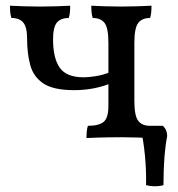

<svg xmlns="http://www.w3.org/2000/svg" viewBox="-20 -481 625 673"><path d="M511 3Q489 2 461.5 1Q434 0 404 0Q379 0 356 0.5Q333 1 314.5 1.5Q296 2 283 3Q283 -8 284 -19Q285 -30 288 -40Q327 -40 343.5 -54Q360 -68 360 -110V-331Q360 -383 346.5 -400.5Q333 -418 305 -418Q302 -427 301 -437.5Q300 -448 300 -461Q320 -460 347.5 -459Q375 -458 405 -458Q435 -458 462.5 -459Q490 -460 511 -461Q511 -448 510 -437.5Q509 -427 506 -418Q478 -418 464.5 -400.5Q451 -383 451 -331V-127Q451 -75 464.5 -57.5Q478 -40 506 -40Q509 -31 510 -20.5Q511 -10 511 3ZM240 -165Q167 -165 132 -188.5Q97 -212 86 -253Q75 -294 75 -345Q75 -386 61.5 -402Q48 -418 20 -418Q17 -427 16 -437.5Q15 -448 15 -461Q36 -460 63.5 -459Q91 -458 121 -458Q151 -458 178.5 -459Q206 -460 226 -461Q226 -448 225 -437.5Q224 -427 221 -418Q193 -418 179.5 -402Q166 -386 166 -343Q166 -277 189.5 -243.5Q213 -210 274 -210Q290 -210 315.5 -214Q341 -218 363 -227V-187Q338 -177 306.5 -171Q275 -165 240 -165ZM492 168Q493 115 488 63.5Q483 12 474 -26V-40H551Q566 -26 566 -4Q560 25 556.5 68.5Q553 112 553 168Q539 172 523 172Q507 172 492 168Z"/></svg>

Font: Vollkorn
Style: Regular
Weight: 400
Designer: Friedrich Althausen
Foundry: Friedrich Althausen
Version: Version 4.104